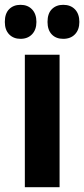

<svg xmlns="http://www.w3.org/2000/svg" viewBox="-47 -776 349 796"><path d="M200 0H56V-549H200ZM-27 -685Q-27 -720 -9 -738Q9 -756 38 -756Q68 -756 86 -737Q104 -718 104 -685Q104 -653 86 -634Q68 -615 38 -615Q9 -615 -9 -633.5Q-27 -652 -27 -685ZM150 -685Q150 -720 168 -738Q186 -756 215 -756Q246 -756 264 -737Q282 -718 282 -685Q282 -653 264 -634Q246 -615 215 -615Q185 -615 167.5 -633.5Q150 -652 150 -685Z"/></svg>

Font: Noto Sans Tamil ExtraCondensed ExtraBold
Style: Regular
Weight: 800
Width: 2
Designer: Jelle Bosma - Monotype Design Team
Foundry: Monotype Imaging Inc.
Version: Version 2.004; ttfautohint (v1.8.4.7-5d5b)